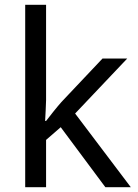

<svg xmlns="http://www.w3.org/2000/svg" viewBox="-20 -780 574 800"><path d="M172 -363V-760H85V0H172V-197L233 -250L419 0H525L293 -307L510 -536H407L236 -355C218 -335 184 -292 172 -276H168C169 -301 172 -342 172 -363Z"/></svg>

Font: Noto Sans Arabic
Style: Regular
Weight: 400
Designer: Monotype Design Team, Nadine Chahine, Nizar Qandah and Khaled Hosny
Foundry: Monotype Imaging Inc.
Version: Version 2.012